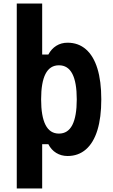

<svg xmlns="http://www.w3.org/2000/svg" viewBox="-20 -868 640 1088"><path d="M363 16Q327 16 298.5 -1.5Q270 -19 254 -51H219V200H75V-848H219V-559H254Q271 -591 299 -608.5Q327 -626 363 -626Q424 -626 467 -588.5Q510 -551 532 -479.5Q554 -408 554 -305Q554 -202 532 -130.5Q510 -59 467 -21.5Q424 16 363 16ZM213 -305Q213 -209 238 -160Q263 -111 314 -111Q365 -111 390 -160Q415 -209 415 -305Q415 -401 390 -449.5Q365 -498 314 -498Q263 -498 238 -449.5Q213 -401 213 -305Z"/></svg>

Font: Martian Mono Condensed SemiBold
Style: Regular
Weight: 600
Width: 3
Designer: Roman Shamin
Foundry: Evil Martians
Version: Version 1.000